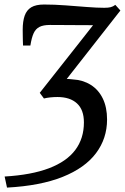

<svg xmlns="http://www.w3.org/2000/svg" viewBox="-38 -587 554 850"><path d="M-7 243.5 -17.5 194.5Q101 187.5 179 157.8Q257 128 295.2 77Q333.5 26 333.5 -45Q333.5 -101 302.8 -129.2Q272 -157.5 216.5 -157.5Q200.5 -157.5 184.2 -155.8Q168 -154 156.5 -151L138 -176L323 -410.5L374 -475.5Q341 -475.5 307 -475.8Q273 -476 241.5 -476.2Q210 -476.5 182.5 -476.5Q154 -476.5 137 -468Q120 -459.5 111 -440Q102 -420.5 96.5 -385.5H64Q63.5 -396 63.2 -406.8Q63 -417.5 62.8 -429.2Q62.5 -441 62.5 -455.5Q62.5 -492.5 71.2 -517.5Q80 -542.5 100.5 -554.8Q121 -567 157 -567Q203.5 -567 253 -563.2Q302.5 -559.5 347 -556Q391.5 -552.5 423.5 -552.5Q441 -552.5 452 -555.2Q463 -558 472.5 -565.5L495 -540.5L257.5 -237.5Q263 -237.5 269.8 -237Q276.5 -236.5 284 -235.5Q329 -233 363.5 -211.5Q398 -190 417 -151Q436 -112 436 -58Q436 26 387 91.2Q338 156.5 239.5 196Q141 235.5 -7 243.5Z"/></svg>

Font: Merriweather 20pt
Style: Italic
Weight: 400
Italic angle: -7.8°
Version: Version 2.101